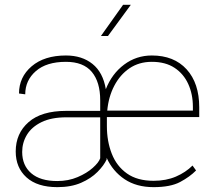

<svg xmlns="http://www.w3.org/2000/svg" viewBox="-20 -769 887 799"><path d="M619.1 9.8Q547.9 9.8 498.5 -23.2Q449.2 -56.2 423.8 -112.3V-106.4H424.3Q412.6 -80.6 385.7 -53.5Q358.9 -26.4 317.4 -8.3Q275.9 9.8 218.8 9.8Q135.3 9.8 90.3 -30.8Q45.4 -71.3 45.4 -138.7Q45.4 -213.9 98.9 -260.7Q152.3 -307.6 255.4 -307.6H397V-351.6Q397 -427.7 362.1 -469.7Q327.1 -511.7 254.4 -511.7Q173.3 -511.7 129.2 -473.1Q85 -434.6 85 -376.5L59.1 -379.9Q59.1 -448.2 111.8 -493.2Q164.6 -538.1 254.4 -538.1Q321.3 -538.1 365 -502.9Q408.7 -467.8 420.4 -397.9Q445.8 -462.4 496.6 -500.2Q547.4 -538.1 611.8 -538.1Q704.1 -538.1 756.6 -480.5Q809.1 -422.9 809.1 -322.3V-281.7H424.8Q424.8 -278.8 424.8 -275.4V-244.1Q424.8 -181.2 445.1 -129.4Q465.3 -77.6 508.3 -47.1Q551.3 -16.6 619.1 -16.6Q671.4 -16.6 712.2 -34.2Q752.9 -51.8 781.2 -80.1L795.9 -59.6Q770 -33.2 729.7 -11.7Q689.5 9.8 619.1 9.8ZM611.8 -511.7Q558.6 -511.7 519 -484.9Q479.5 -458 455.6 -412.1Q431.6 -366.2 426.3 -308.6H782.7V-324.2Q782.7 -377 763.4 -419.4Q744.1 -461.9 706.3 -486.8Q668.5 -511.7 611.8 -511.7ZM218.3 -15.6Q264.6 -15.6 303 -32Q341.3 -48.3 366.2 -70.6Q391.1 -92.8 397 -110.4V-280.8H256.3Q193.4 -280.8 152.6 -260.7Q111.8 -240.7 92 -208Q72.3 -175.3 72.3 -136.7Q72.3 -80.6 109.9 -48.1Q147.5 -15.6 218.3 -15.6ZM399.9 -619.1 492.2 -749H524.4L429.2 -619.1Z"/></svg>

Font: Vazirmatn RD UI Thin
Style: Regular
Weight: 100
Designer: Saber Rastikerdar
Foundry: Saber Rastikerdar
Version: Version 33.003